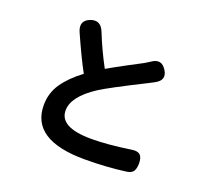

<svg xmlns="http://www.w3.org/2000/svg" viewBox="-132 -938 1264 1142"><g transform="rotate(20 500.0 -366.5)"><path d="M507.8 31.2Q168.9 31.2 168.9 -189.5Q168.9 -265.6 210.4 -326.7Q252 -387.7 329.1 -445.3Q283.2 -529.3 220.7 -669.9Q193.4 -734.4 253.9 -758.8Q316.4 -783.2 342.8 -715.8Q382.8 -615.2 436.5 -515.6Q483.4 -543 560.5 -584Q637.7 -625 647.5 -629.9Q668.9 -643.6 678.7 -649.4Q736.3 -690.4 772.5 -629.9Q804.7 -577.1 747.1 -544.9Q735.4 -538.1 708 -524.4Q497.1 -418.9 436.5 -379.9Q301.8 -292 301.8 -204.1Q301.8 -96.7 503.9 -96.7Q605.5 -96.7 749 -118.2Q787.1 -125 804.2 -108.9Q821.3 -92.8 820.3 -52.7Q819.3 -20.5 807.6 -4.9Q795.9 10.7 766.6 14.6Q643.6 31.2 507.8 31.2Z"/></g></svg>

Font: GenSenMaruGothic TW TTF Bold
Style: Regular
Weight: 700
Version: Version 1.301